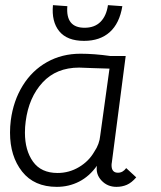

<svg xmlns="http://www.w3.org/2000/svg" viewBox="-20 -717 628 747"><path d="M19 -201Q19 -225 22 -249Q32 -325 68.5 -384Q105 -443 163 -475.5Q221 -508 293 -508Q347 -508 410 -499H469L415 -84Q414 -80 414 -74Q414 -45 439 -45Q458 -45 471 -63L510 -27Q492 -6 473.5 2Q455 10 433 10Q398 10 375 -14.5Q352 -39 357 -72Q328 -31 288 -10.5Q248 10 201 10Q113 10 66 -49.5Q19 -109 19 -201ZM347 -127Q367 -156 370 -190L406 -450L342 -452L288 -454Q199 -454 145.5 -396Q92 -338 80 -245Q77 -223 77 -201Q77 -132 108.5 -88Q140 -44 204 -44Q249 -44 287.5 -67Q326 -90 347 -127ZM186 -697 242 -693Q235 -609 309 -609Q348 -609 371 -632Q394 -655 400 -697L456 -693Q445 -626 407 -592Q369 -558 307 -558Q241 -558 210.5 -595.5Q180 -633 186 -697Z"/></svg>

Font: Bellota
Style: Italic
Weight: 400
Italic angle: -7.5°
Designer: Kemie Guaida
Foundry: Kemie Guaida
Version: Version 4.001